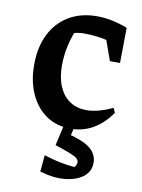

<svg xmlns="http://www.w3.org/2000/svg" viewBox="-84 -564 637 859"><g transform="rotate(10 234.5 -134.5)"><path d="M257 10Q194 10 147 -21.5Q100 -53 73.5 -110.5Q47 -168 47 -243Q47 -325 77 -384Q107 -443 161 -474.5Q215 -506 287 -506Q322 -506 357.5 -498.5Q393 -491 426 -478L410 -389Q332 -420 243 -420Q221 -420 199 -414.5Q177 -409 158 -398L210 -442Q190 -398 180 -352.5Q170 -307 170 -263Q170 -206 187.5 -166Q205 -126 237 -105Q269 -84 313 -84Q339 -84 368.5 -92Q398 -100 431 -115L440 -94Q367 10 257 10ZM378 -318 321 -478H426L424 -318ZM157 222 164 147Q201 159 234.5 166Q268 173 304 176Q308 172 311 165.5Q314 159 314 154Q314 144 305.5 136Q297 128 273 118.5Q249 109 204 94L234 31Q315 49 350 75.5Q385 102 385 142Q385 183 353.5 207Q322 231 270 236Q218 241 157 222ZM229 -16H276L251 94H204Z"/></g></svg>

Font: Piazzolla Thin
Style: Bold
Weight: 700
Version: Version 2.005